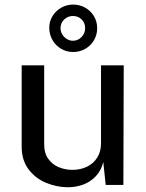

<svg xmlns="http://www.w3.org/2000/svg" viewBox="-20 -801 630 831"><path d="M73.8 -166.1V-518.2H171.2V-176.2Q171.2 -137.5 189.5 -112.7Q207.8 -87.9 235.7 -76.8Q263.5 -65.8 293.4 -65.8Q326.8 -65.8 355.1 -78.8Q383.3 -91.9 400.3 -118Q417.2 -144.1 417.2 -181.2V-518.2H515.5L514 -0.6H437.5L427 -99.8Q418 -62.6 394.4 -37.9Q370.8 -13.2 339.2 -1.8Q307.7 9.7 272.2 9.4Q225.4 9.1 179.8 -9.6Q134.2 -28.2 104 -67.7Q73.8 -107.1 73.8 -166.1ZM296.6 -575.9Q268.2 -575.9 244.5 -589.8Q220.8 -603.8 207 -627.9Q193.2 -652.1 193.2 -681.2Q193.2 -708.4 207.2 -731.3Q221.2 -754.2 245 -767.8Q268.8 -781.2 296.6 -781.2Q325.1 -781.2 349 -767.7Q372.9 -754.1 386.8 -730.7Q400.6 -707.2 400.6 -679.2Q400.6 -650.6 386.8 -626.9Q372.9 -603.2 349 -589.6Q325.1 -575.9 296.6 -575.9ZM295.6 -731.8Q273.9 -731.8 258 -716.8Q242 -701.8 242 -678.9Q242 -664.8 249.4 -652.2Q256.9 -639.7 269.4 -632.2Q281.9 -624.6 295.6 -624.6Q317.4 -624.6 333 -640.8Q348.5 -657.1 348.5 -678.9Q348.5 -701.8 333.4 -716.8Q318.2 -731.8 295.6 -731.8Z"/></svg>

Font: Public Sans VF
Style: Regular
Weight: 400
Designer: Pablo Impallari, Rodrigo Fuenzalida (Modified by Dan O. Williams and USWDS)
Version: Version 1.003